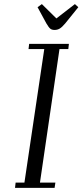

<svg xmlns="http://www.w3.org/2000/svg" viewBox="-20 -916 402 936"><path d="M53.2 0 56.2 -25.9H99.1L195.8 -676.8H119.1L122.1 -702.1H315.9L313 -676.8H270L174.8 -25.9H250L246.1 0ZM163.1 -880.9 184.1 -896 254.9 -826.2 345.2 -896 361.8 -880.9 297.9 -801.8Q282.7 -783.7 271.5 -776.9Q260.3 -770 246.1 -770Q232.4 -770 224.9 -776.4Q217.3 -782.7 206.1 -801.8Z"/></svg>

Font: Dehuti Alt
Style: Italic
Weight: 400
Version: Version 1.2